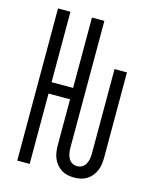

<svg xmlns="http://www.w3.org/2000/svg" viewBox="-112 -812 724 896"><g transform="rotate(15 250.0 -363.5)"><path d="M332 8Q316 8 300 4.5Q284 1 270.5 -7.5Q257 -16 246.5 -29Q236 -42 230 -57Q224 -72 222 -88Q220 -104 220 -120V-340H116V0H56V-735H116V-395H220V-735H280V-120Q280 -107 282.5 -94.5Q285 -82 291 -71Q297 -60 308 -53.5Q319 -47 332 -47Q345 -47 356 -53.5Q367 -60 373 -71Q379 -82 381.5 -94.5Q384 -107 384 -120V-530H444V-120Q444 -104 442 -88Q440 -72 434 -57Q428 -42 417.5 -29Q407 -16 393.5 -7.5Q380 1 364 4.5Q348 8 332 8Z"/></g></svg>

Font: Iosevka Term Light
Style: Regular
Weight: 300
Monospace: yes
Designer: Belleve Invis
Foundry: Belleve Invis
Version: Version 9.0.1; ttfautohint (v1.8.3)